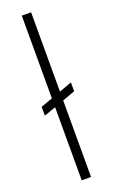

<svg xmlns="http://www.w3.org/2000/svg" viewBox="-147 -779 483 814"><g transform="rotate(-20 94.5 -371.5)"><path d="M71 0V-330L18 -311V-351L71 -370V-743H113V-385L170 -406V-366L113 -345V0Z"/></g></svg>

Font: Saira Condensed ExtraLight
Style: Regular
Weight: 250
Width: 3
Designer: Hector Gatti with collaboration of the Omnibus-Type team
Foundry: Omnibus-Type
Version: Version 1.101